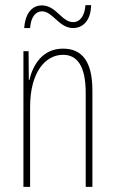

<svg xmlns="http://www.w3.org/2000/svg" viewBox="-20 -726 448 746"><path d="M74 -617H97C100 -662 120 -682 143 -682C185 -682 209 -617 264 -617C301 -617 333 -645 334 -706H312C309 -664 291 -640 264 -640C220 -640 198 -705 143 -705C108 -705 79 -680 74 -617ZM225 -537C145 -537 108 -474 94 -415H92L91 -527H71V0H97V-311C97 -445 156 -513 225 -513C279 -513 313 -471 313 -365V0H339V-375C339 -488 298 -537 225 -537Z"/></svg>

Font: Noto Sans Devanagari ExtraCondensed Thin
Style: Regular
Weight: 100
Width: 2
Designer: Jelle Bosma - Monotype Design Team
Foundry: Monotype Imaging Inc.
Version: Version 2.004